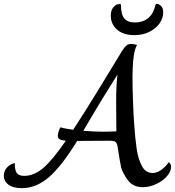

<svg xmlns="http://www.w3.org/2000/svg" viewBox="-71 -969 911 1000"><path d="M820 -101Q820 -75 797.5 -50Q775 -25 740.5 -9.5Q706 6 673 6Q621 6 593.5 -32.5Q566 -71 559.5 -99.5Q553 -128 542 -202Q539 -223 531 -229.5Q523 -236 500 -236L331 -235Q249 -102 183 -45.5Q117 11 43 11Q-3 11 -27 -7Q-51 -25 -51 -54Q-51 -77 -36 -95Q-21 -113 6 -120Q6 -80 17.5 -66.5Q29 -53 55 -53Q105 -53 152.5 -92.5Q200 -132 272 -236Q249 -238 239.5 -244Q230 -250 230 -262Q230 -271 235 -286.5Q240 -302 245 -306Q261 -300 310 -293Q366 -378 432 -486Q498 -594 512 -617Q531 -648 566 -706Q578 -724 587.5 -732Q597 -740 612 -740Q625 -740 643 -735Q632 -717 626.5 -683Q621 -649 620 -610L619 -569Q619 -517 621.5 -447.5Q624 -378 627 -334Q633 -246 641 -192.5Q649 -139 668.5 -103.5Q688 -68 723 -68Q746 -68 768 -83.5Q790 -99 808 -124Q820 -116 820 -101ZM535 -285 534 -442Q534 -526 541 -581Q449 -434 430 -401L363 -288Q420 -283 465 -283Q493 -283 535 -285ZM506 -887Q506 -915 519.5 -931.5Q533 -948 552 -948Q559 -948 559 -944Q559 -894 576.5 -873Q594 -852 632 -852Q673 -852 700.5 -874.5Q728 -897 738 -941Q740 -949 745 -949Q756 -949 767.5 -938.5Q779 -928 779 -904Q779 -875 760.5 -848Q742 -821 707.5 -803.5Q673 -786 629 -786Q571 -786 538.5 -815Q506 -844 506 -887Z"/></svg>

Font: Charmonman
Style: Bold
Weight: 700
Designer: Ekaluck Peanpanawate
Foundry: Cadson Demak Co.,Ltd.
Version: Version 1.000; ttfautohint (v1.6)